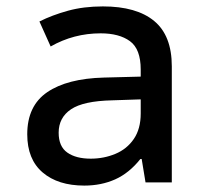

<svg xmlns="http://www.w3.org/2000/svg" viewBox="-20 -569 640 599"><path d="M243 10Q161 10 113 -31Q65 -72 65 -150Q65 -239 127.5 -281.5Q190 -324 304 -327L419 -330V-352Q419 -416 385.5 -440.5Q352 -465 294 -465Q210 -465 138 -424L103 -502Q143 -522 192 -535.5Q241 -549 301 -549Q406 -549 461 -503.5Q516 -458 516 -362V0H434L422 -73H418Q383 -29 339.5 -9.5Q296 10 243 10ZM263 -74Q304 -74 340 -89Q376 -104 397.5 -135.5Q419 -167 419 -215V-259L330 -256Q240 -254 201.5 -228Q163 -202 163 -155Q163 -112 190 -93Q217 -74 263 -74Z"/></svg>

Font: Noto Sans Mono Medium
Style: Regular
Weight: 500
Designer: Monotype Design Team
Foundry: Monotype Imaging Inc.
Version: Version 2.014